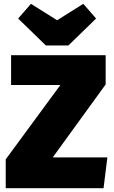

<svg xmlns="http://www.w3.org/2000/svg" viewBox="-20 -985 597 1005"><path d="M522 0H10V-151L296 -540H38V-696H533V-543L256 -161H542ZM338 -747H220L75 -888L142 -965L279 -879L416 -965L483 -888Z"/></svg>

Font: Trujillo Black
Style: Regular
Weight: 900
Designer: Fira Sans original fonts by bBox Type GmbH, Carrois Corporate GbR, & Edenspiekermann AG / Changes by Cristiano Sobral
Foundry: Fira Sans original fonts by bBox Type GmbH, Carrois Corporate GbR, & Edenspiekermann AG / Changes by Cristiano Sobral
Version: Version 4.301;July 28, 2020;FontCreator 13.0.0.2655 64-bit